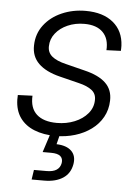

<svg xmlns="http://www.w3.org/2000/svg" viewBox="-53 -573 583 818"><g transform="rotate(5 238.5 -164.0)"><path d="M199.2 10.3Q147 10.3 107.4 -5.6Q67.9 -21.5 45.9 -52.7Q23.9 -84 22.9 -129.9Q22.9 -134.8 23.2 -139.4Q23.4 -144 23.4 -149.4L85.9 -151.9Q83 -99.1 112.5 -72.3Q142.1 -45.4 199.2 -45.4Q240.2 -45.4 274.9 -59.6Q309.6 -73.7 330.8 -98.9Q352.1 -124 352.5 -156.2Q353.5 -183.1 334 -198.5Q314.5 -213.9 277.8 -222.7L195.3 -243.2Q134.3 -258.3 103.3 -288.8Q72.3 -319.3 73.7 -366.2Q74.7 -416 103.3 -453.4Q131.8 -490.7 178.7 -511.2Q225.6 -531.7 280.3 -531.7Q355 -531.7 398.4 -495.8Q441.9 -460 444.8 -397Q444.8 -391.6 444.8 -386.2Q444.8 -380.9 444.3 -375L382.8 -372.6Q386.2 -421.4 359.4 -448.7Q332.5 -476.1 279.8 -476.1Q240.7 -476.1 208.5 -461.9Q176.3 -447.8 157 -423.3Q137.7 -398.9 137.2 -368.2Q136.2 -341.3 156.2 -324.7Q176.3 -308.1 215.8 -298.8L297.4 -278.3Q358.4 -263.7 388.4 -234.9Q418.5 -206.1 417 -159.7Q416 -120.6 398.4 -89.1Q380.9 -57.6 350.6 -35.4Q320.3 -13.2 281.5 -1.5Q242.7 10.3 199.2 10.3ZM113.3 204.1 119.6 162.6H173.8Q201.2 162.6 216.3 152.6Q231.4 142.6 234.9 123Q237.8 104 226.1 93.8Q214.4 83.5 186 83.5H149.9L183.1 -18.6H219.2L217.3 0L206.1 44.9Q249 46.4 270 66.9Q291 87.4 285.2 123Q278.3 163.6 247.1 183.8Q215.8 204.1 167.5 204.1Z"/></g></svg>

Font: Inter 28pt Light
Style: Italic
Weight: 300
Italic angle: -9.3988°
Designer: Rasmus Andersson
Foundry: rsms
Version: Version 4.001;git-66647c0bb